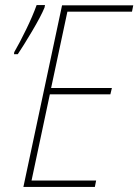

<svg xmlns="http://www.w3.org/2000/svg" viewBox="-20 -735 544 755"><path d="M50 -522Q71 -553 106 -612Q141 -671 155 -705L157 -715H124Q109 -673 83 -619.5Q57 -566 36 -530L35 -522ZM353 0 358 -25H104L176 -364H414L420 -389H181L245 -689H499L504 -714H224L72 0Z"/></svg>

Font: Noto Sans Display SemiCondensed Thin
Style: Italic
Weight: 250
Width: 4
Designer: Monotype Design team
Foundry: Monotype Imaging Inc.
Version: 1.000